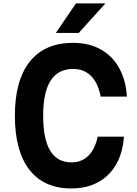

<svg xmlns="http://www.w3.org/2000/svg" viewBox="-20 -1065 790 1104"><path d="M65.6 -400Q65.6 -603.7 151.7 -711.2Q237.8 -818.6 400.4 -818.6Q490.3 -818.6 557.9 -781.7Q625.5 -744.7 664.6 -674.7Q703.8 -604.8 709.8 -509.5H559.1Q544.1 -587.3 503.8 -627.9Q463.5 -668.6 400.4 -668.6Q314.1 -668.6 271.2 -601.6Q228.2 -534.7 228.2 -400Q228.2 -265.3 268.7 -198.4Q309.1 -131.4 390.4 -131.4Q449.9 -131.4 488.1 -169.4Q526.4 -207.3 541.7 -279.1H692.4Q686.4 -187.2 648.1 -120.1Q609.8 -53 543.9 -17.2Q478 18.6 390.4 18.6Q232.8 18.6 149.2 -88.8Q65.6 -196.3 65.6 -400ZM416.8 -1045.3H586.2L432.5 -875.5H301Z"/></svg>

Font: Martian Mono Custom sWd Rg
Style: Regular
Weight: 400
Width: 6
Monospace: yes
Designer: Alex Havermale
Foundry: Evil Martians
Version: Version 1.000